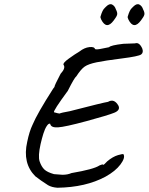

<svg xmlns="http://www.w3.org/2000/svg" viewBox="-20 -859 699 903"><path d="M479 -828Q495 -844 507.5 -837.5Q520 -831 525 -815Q533 -800 531 -790.5Q529 -781 515 -763Q481 -717 456 -767Q451 -777 453 -782Q462 -813 473 -822ZM607 -828Q623 -844 635.5 -837.5Q648 -831 653 -815Q661 -800 659 -790.5Q657 -781 643 -763Q609 -717 584 -767Q579 -777 581 -782Q590 -813 601 -822ZM234 -40 274 -37Q298 -37 316 -45Q422 -63 448 -81Q459 -86 466 -86Q464 -83 466 -83Q470 -85 484 -100Q510 -122 535 -129.5Q560 -137 561 -133Q570 -117 546.5 -85.5Q523 -54 476 -28Q383 22 250 24Q223 22 206 12Q170 -11 146 -30Q85 -91 108 -192Q118 -241 133 -272Q155 -325 230 -442L236 -450Q236 -457 265 -512Q290 -539 279 -554Q274 -562 303 -583Q332 -604 354 -617Q377 -635 400.5 -637.5Q424 -640 427 -628Q436 -625 460.5 -630.5Q485 -636 493 -637Q500 -646 560 -653L615 -655Q635 -662 649 -631Q656 -612 644 -603Q632 -594 552.5 -584Q473 -574 434.5 -566Q396 -558 378.5 -546Q361 -534 339 -500Q330 -494 299 -432Q229 -337 234 -331Q255 -325 260 -325Q268 -329 308 -336Q467 -377 488 -380Q517 -397 537 -362Q547 -341 518 -329Q489 -317 387.5 -289.5Q286 -262 252.5 -260Q219 -258 216 -277Q209 -280 200 -266.5Q191 -253 184 -230.5Q177 -208 171 -182Q158 -124 166.5 -99.5Q175 -75 188.5 -62Q202 -49 234 -40Z"/></svg>

Font: Caveat
Style: Regular
Weight: 400
Designer: Pablo Impallari
Foundry: Creative Lab NY
Version: Version 1.096; ttfautohint (v1.3)